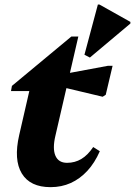

<svg xmlns="http://www.w3.org/2000/svg" viewBox="-20 -788 580 824"><path d="M197 15.2Q109.2 15.2 73.6 -43.5Q38 -102.2 62.4 -208.4L118.8 -453.8L149.6 -397.2H27.2L31.2 -419.4L286.2 -631.2H316.2L218 -206.4Q204.6 -150.4 217.8 -119.8Q231 -89.2 267.8 -89.2Q301.4 -89.2 329.1 -105.7Q356.8 -122.2 380 -157L408.4 -139Q386.4 -88.8 354.7 -54.6Q323 -20.4 283.6 -2.6Q244.2 15.2 197 15.2ZM420.6 -372.8 207 -423.6 218.4 -463.8 443.2 -505.6H463.2L433.8 -381.2ZM365.8 -541 342.4 -553 400 -768.4H407L539.6 -694V-687Z"/></svg>

Font: Platypi Light
Style: Italic
Weight: 300
Italic angle: -13°
Designer: David Sargent
Foundry: Bolt Cutter Type
Version: Version 1.200